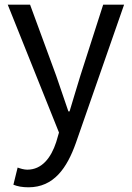

<svg xmlns="http://www.w3.org/2000/svg" viewBox="-20 -563 561 817"><path d="M13 -543 231 1 219 42C197 109 158 159 96 159C82 159 66 154 55 150L37 223C54 230 75 234 101 234C209 234 265 152 303 45L508 -543H419L322 -241C307 -193 291 -138 276 -89H271C254 -138 235 -194 219 -241L108 -543Z"/></svg>

Font: Noto Sans KR Regular
Style: Regular
Weight: 400
Designer: Ryoko NISHIZUKA  (kana & ideographs); Paul D. Hunt (Latin, Greek & Cyrillic); Wenlong ZHANG  (bopomofo); Sandoll Communi
Foundry: Adobe Systems Incorporated
Version: Version 1.004;PS 1.004;hotconv 1.0.82;makeotf.lib2.5.63406